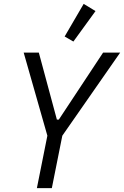

<svg xmlns="http://www.w3.org/2000/svg" viewBox="-20 -969 639 989"><path d="M170 0 224 -270 102 -698H180L273 -353H283L511 -698H599L301 -270L247 0ZM358 -755 313 -781 411 -949 472 -912Z"/></svg>

Font: IBM Plex Sans Condensed
Style: Italic
Weight: 400
Width: 3
Italic angle: -11°
Designer: Mike Abbink, Paul van der Laan, Pieter van Rosmalen
Foundry: Bold Monday
Version: Version 1.3